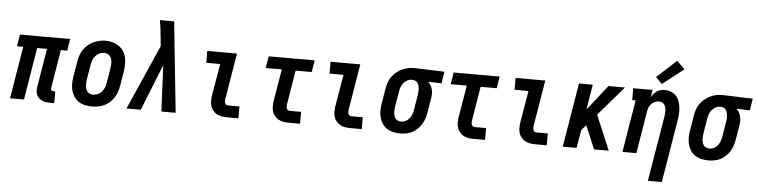

<svg xmlns="http://www.w3.org/2000/svg" viewBox="-53 -1054 6124 1551"><g transform="rotate(5 3009.0 -278.5)"><path d="M368 8Q351 8 334.5 5.5Q318 3 303 -3.5Q288 -10 276 -20.5Q264 -31 257.5 -46Q251 -61 250 -77.5Q249 -94 252 -111L304 -424H224L154 0H41L111 -424H60L76 -520H483L468 -424H416L365 -111Q364 -107 364.5 -102Q365 -97 368 -94Q371 -91 375 -89.5Q379 -88 384 -88H400V8Z M705 8Q676 8 648 2Q620 -4 597 -19.5Q574 -35 559 -58Q544 -81 537 -108Q530 -135 530.5 -164Q531 -193 536 -222L556 -342Q560 -367 568 -391.5Q576 -416 590.5 -438.5Q605 -461 625.5 -479Q646 -497 670 -508Q694 -519 719 -525Q744 -531 769 -531Q799 -531 826.5 -523Q854 -515 876.5 -500Q899 -485 914.5 -462Q930 -439 936.5 -412Q943 -385 942.5 -356Q942 -327 938 -298L918 -178Q914 -153 905.5 -128.5Q897 -104 882.5 -81.5Q868 -59 848 -41Q828 -23 804 -12Q780 -1 754.5 3.5Q729 8 705 8ZM707 -88Q726 -88 745 -96.5Q764 -105 777.5 -120.5Q791 -136 798 -155Q805 -174 808 -193L828 -313Q830 -327 831 -340.5Q832 -354 830.5 -367Q829 -380 825 -392.5Q821 -405 812 -414Q803 -423 790.5 -427.5Q778 -432 765 -432Q745 -432 727 -423Q709 -414 696 -398.5Q683 -383 676 -364.5Q669 -346 666 -327L646 -207Q644 -193 643 -179.5Q642 -166 643 -153Q644 -140 648.5 -128Q653 -116 661 -106.5Q669 -97 681 -92.5Q693 -88 707 -88Z M985 0 1217 -526 1209 -606Q1206 -638 1202 -670.5Q1198 -703 1192 -735H1308L1320 -615L1384 0H1268L1251 -375L1101 0Z M1800 0Q1778 0 1757 -3.5Q1736 -7 1718 -17Q1700 -27 1687 -42.5Q1674 -58 1667.5 -77.5Q1661 -97 1661 -119Q1661 -141 1664 -163L1708 -424H1595V-520H1836L1774 -147Q1773 -138 1773 -129.5Q1773 -121 1775.5 -113.5Q1778 -106 1785 -101Q1792 -96 1800 -96H1893V0Z M2300 0Q2278 0 2257 -3.5Q2236 -7 2218 -17Q2200 -27 2187 -42.5Q2174 -58 2167.5 -77.5Q2161 -97 2161 -119Q2161 -141 2164 -163L2208 -424H2077L2093 -520H2466L2450 -424H2320L2274 -147Q2273 -138 2273 -129.5Q2273 -121 2275.5 -113.5Q2278 -106 2285 -101Q2292 -96 2300 -96H2393V0Z M2800 0Q2778 0 2757 -3.5Q2736 -7 2718 -17Q2700 -27 2687 -42.5Q2674 -58 2667.5 -77.5Q2661 -97 2661 -119Q2661 -141 2664 -163L2708 -424H2595V-520H2836L2774 -147Q2773 -138 2773 -129.5Q2773 -121 2775.5 -113.5Q2778 -106 2785 -101Q2792 -96 2800 -96H2893V0Z M3204 8Q3175 8 3147 1.5Q3119 -5 3096.5 -20Q3074 -35 3059 -58Q3044 -81 3037 -108Q3030 -135 3030.5 -164Q3031 -193 3036 -222L3056 -342Q3060 -367 3068 -391Q3076 -415 3090.5 -436.5Q3105 -458 3125.5 -475.5Q3146 -493 3169 -504.5Q3192 -516 3216.5 -522Q3241 -528 3266 -528Q3270 -528 3273.5 -528Q3277 -528 3281 -528L3518 -520L3503 -424L3394 -428Q3407 -416 3415.5 -401.5Q3424 -387 3428.5 -370Q3433 -353 3433 -334.5Q3433 -316 3430 -298L3410 -178Q3406 -153 3398 -129Q3390 -105 3376.5 -83Q3363 -61 3343.5 -42.5Q3324 -24 3301 -12.5Q3278 -1 3253 3.5Q3228 8 3204 8ZM3206 -88Q3224 -88 3242 -97.5Q3260 -107 3272 -122.5Q3284 -138 3290.5 -156.5Q3297 -175 3300 -193L3320 -313Q3322 -326 3323 -338.5Q3324 -351 3323 -363.5Q3322 -376 3319 -387.5Q3316 -399 3310 -409Q3304 -419 3293.5 -425Q3283 -431 3270 -432H3265Q3264 -432 3262.5 -432Q3261 -432 3259 -432Q3241 -432 3223.5 -422Q3206 -412 3193.5 -396.5Q3181 -381 3175 -363Q3169 -345 3166 -327L3146 -207Q3144 -193 3143 -180Q3142 -167 3143 -154Q3144 -141 3148 -128.5Q3152 -116 3160 -106.5Q3168 -97 3180.5 -92.5Q3193 -88 3206 -88Z M3800 0Q3778 0 3757 -3.5Q3736 -7 3718 -17Q3700 -27 3687 -42.5Q3674 -58 3667.5 -77.5Q3661 -97 3661 -119Q3661 -141 3664 -163L3708 -424H3577L3593 -520H3966L3950 -424H3820L3774 -147Q3773 -138 3773 -129.5Q3773 -121 3775.5 -113.5Q3778 -106 3785 -101Q3792 -96 3800 -96H3893V0Z M4300 0Q4278 0 4257 -3.5Q4236 -7 4218 -17Q4200 -27 4187 -42.5Q4174 -58 4167.5 -77.5Q4161 -97 4161 -119Q4161 -141 4164 -163L4208 -424H4095V-520H4336L4274 -147Q4273 -138 4273 -129.5Q4273 -121 4275.5 -113.5Q4278 -106 4285 -101Q4292 -96 4300 -96H4393V0Z M4523 0 4609 -520H4721L4688 -316L4848 -520H4982L4777 -282L4896 0H4777L4697 -190L4660 -146L4635 0Z M5232 215 5320 -313Q5322 -326 5323 -339.5Q5324 -353 5323 -365.5Q5322 -378 5319 -390Q5316 -402 5309 -412Q5302 -422 5290.5 -427Q5279 -432 5266 -432Q5249 -432 5232 -424.5Q5215 -417 5203 -403.5Q5191 -390 5185 -373.5Q5179 -357 5176 -340L5120 0H5007L5077 -424H5049V-520H5206L5196 -460Q5204 -474 5215.5 -487.5Q5227 -501 5241 -510.5Q5255 -520 5271.5 -524Q5288 -528 5304 -528Q5330 -528 5354 -519Q5378 -510 5395 -492Q5412 -474 5421 -450.5Q5430 -427 5433.5 -402Q5437 -377 5435.5 -350.5Q5434 -324 5430 -298L5345 215ZM5276 -574 5225 -626 5384 -772 5448 -708Z M5704 8Q5675 8 5647 1.5Q5619 -5 5596.5 -20Q5574 -35 5559 -58Q5544 -81 5537 -108Q5530 -135 5530.5 -164Q5531 -193 5536 -222L5556 -342Q5560 -367 5568 -391Q5576 -415 5590.5 -436.5Q5605 -458 5625.5 -475.5Q5646 -493 5669 -504.5Q5692 -516 5716.5 -522Q5741 -528 5766 -528Q5770 -528 5773.5 -528Q5777 -528 5781 -528L6018 -520L6003 -424L5894 -428Q5907 -416 5915.5 -401.5Q5924 -387 5928.5 -370Q5933 -353 5933 -334.5Q5933 -316 5930 -298L5910 -178Q5906 -153 5898 -129Q5890 -105 5876.5 -83Q5863 -61 5843.5 -42.5Q5824 -24 5801 -12.5Q5778 -1 5753 3.5Q5728 8 5704 8ZM5706 -88Q5724 -88 5742 -97.5Q5760 -107 5772 -122.5Q5784 -138 5790.5 -156.5Q5797 -175 5800 -193L5820 -313Q5822 -326 5823 -338.5Q5824 -351 5823 -363.5Q5822 -376 5819 -387.5Q5816 -399 5810 -409Q5804 -419 5793.5 -425Q5783 -431 5770 -432H5765Q5764 -432 5762.5 -432Q5761 -432 5759 -432Q5741 -432 5723.5 -422Q5706 -412 5693.5 -396.5Q5681 -381 5675 -363Q5669 -345 5666 -327L5646 -207Q5644 -193 5643 -180Q5642 -167 5643 -154Q5644 -141 5648 -128.5Q5652 -116 5660 -106.5Q5668 -97 5680.5 -92.5Q5693 -88 5706 -88Z"/></g></svg>

Font: Iosevka Gothic
Style: Bold Italic
Weight: 700
Italic angle: -9°
Monospace: yes
Designer: Belleve Invis
Foundry: Belleve Invis
Version: Version 15.5.1; ttfautohint (v1.8.4)